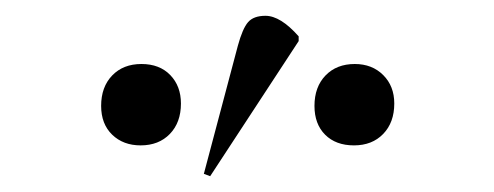

<svg xmlns="http://www.w3.org/2000/svg" viewBox="-20 -807 625 243"><path d="M246 -584 238 -587 281 -749Q287 -771 294 -779Q301 -787 316 -787Q335 -787 358 -761V-755ZM158 -623Q136 -623 122 -636.5Q108 -650 108 -673Q108 -697 122 -711.5Q136 -726 159 -726Q182 -726 195.5 -712Q209 -698 209 -676Q209 -652 195 -637.5Q181 -623 158 -623ZM428 -623Q405 -623 391.5 -636.5Q378 -650 378 -673Q378 -697 392 -711.5Q406 -726 429 -726Q451 -726 465 -712Q479 -698 479 -676Q479 -652 465 -637.5Q451 -623 428 -623Z"/></svg>

Font: Literata 72pt Light
Style: Regular
Weight: 300
Designer: Latin by Veronika Burian and Jose Scaglione. Greek by Irene Vlachou. Cyrillic by Vera Evstafieva.
Foundry: TypeTogether
Version: Version 3.002